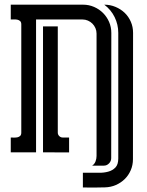

<svg xmlns="http://www.w3.org/2000/svg" viewBox="-20 -664 639 837"><path d="M342.3 -643.6Q367.7 -643.6 390.1 -633.8Q412.6 -624 429.2 -607.4Q445.8 -590.8 455.6 -568.4Q465.3 -545.9 465.3 -520.5L464.8 25.4Q464.8 38.6 455.3 48.3Q445.8 58.1 432.6 58.1H381.8Q392.1 51.3 396.5 39.6Q400.9 27.8 400.9 16.1V-517.6Q400.9 -530.3 396 -541.5Q391.1 -552.7 382.8 -561Q374.5 -569.3 363.3 -574.2Q352.1 -579.1 339.4 -579.1H137.2V0H26.9V-64.5Q33.2 -64.5 41 -64.2Q48.8 -64 55.9 -65.4Q63 -66.9 67.9 -71.5Q72.8 -76.2 72.8 -85.9V-557.6Q72.8 -567.4 67.9 -572Q63 -576.7 55.9 -578.1Q48.8 -579.6 41 -579.3Q33.2 -579.1 26.9 -579.1V-643.6ZM341.3 88.9H372.6Q390.6 88.9 412.1 89.1Q433.6 89.4 452.1 84.2Q470.7 79.1 483.2 66.2Q495.6 53.2 495.6 26.9V-520.5Q495.6 -557.1 479.7 -589.4Q463.9 -621.6 434.6 -643.6Q460.4 -643.6 483.4 -634Q506.3 -624.5 523.4 -608.2Q540.5 -591.8 550.3 -569.3Q560.1 -546.9 560.1 -520.5L559.6 29.8Q559.6 55.7 550 77.9Q540.5 100.1 523.9 116.5Q507.3 132.8 484.9 142.6Q462.4 152.3 437 152.8Q414.1 153.8 391.6 153.6Q369.1 153.3 346.2 153.3H341.3ZM281.2 0.5 167.5 0V-548.8H231.9V-85.9Q231.9 -77.1 238.3 -70.8Q244.6 -64.5 253.4 -64.5H281.2Z"/></svg>

Font: Isar CAT
Style: Regular
Weight: 400
Designer: Digitized by Peter Wiegel
Foundry: CAT-Fonts, Peter Wiegel
Version: Version 1.000; ttfautohint (v1.3)